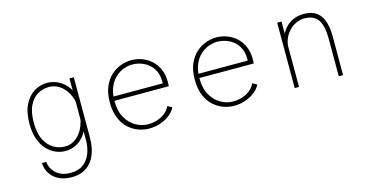

<svg xmlns="http://www.w3.org/2000/svg" viewBox="-74 -861 2747 1419"><g transform="rotate(-15 1300.0 -151.0)"><path d="M332.5 210Q282 210 246.2 195.2Q210.5 180.5 188 156.5Q165.5 132.5 155 105Q144.5 77.5 144.5 52H177.5Q177.5 66 185 86.8Q192.5 107.5 210 128.2Q227.5 149 257.5 163Q287.5 177 332.5 177Q392.5 177 430 148Q467.5 119 485 72.2Q502.5 25.5 502.5 -28V-388V-500H535.5V-40Q535.5 5 527.2 43.5Q519 82 502.8 112.8Q486.5 143.5 462.2 165.2Q438 187 405.5 198.5Q373 210 332.5 210ZM335 11Q299 11 262.8 -4.2Q226.5 -19.5 196.5 -51.2Q166.5 -83 148.2 -132.8Q130 -182.5 130 -251Q130 -342.5 160 -400Q190 -457.5 236 -484.2Q282 -511 330 -511Q375 -511 411.5 -493.8Q448 -476.5 474 -447.8Q500 -419 514 -383.8Q528 -348.5 528 -312L506 -307Q501 -338 487.8 -368.5Q474.5 -399 453 -423.8Q431.5 -448.5 402.5 -463.2Q373.5 -478 337 -478Q292.5 -478 252.8 -455.5Q213 -433 188 -383.2Q163 -333.5 163 -251Q163 -170 189 -119.5Q215 -69 255.8 -45.5Q296.5 -22 341 -22Q377.5 -22 406.2 -38Q435 -54 455.8 -80.5Q476.5 -107 489.2 -139.5Q502 -172 506 -205L528 -199Q528 -161 515 -123.5Q502 -86 477 -55.8Q452 -25.5 416.2 -7.2Q380.5 11 335 11Z M975.5 11Q937 11 896.5 -3.2Q856 -17.5 821.5 -48.5Q787 -79.5 765.8 -129.5Q744.5 -179.5 744.5 -251Q744.5 -322.5 766.5 -372.5Q788.5 -422.5 823.5 -453.2Q858.5 -484 899.2 -498Q940 -512 977.5 -512Q1019 -512 1058.5 -497.5Q1098 -483 1129.5 -454.8Q1161 -426.5 1179.5 -384.2Q1198 -342 1198 -286.5Q1198 -280 1197.8 -270.2Q1197.5 -260.5 1196.5 -254H769V-286H1159.5Q1159.5 -290.5 1159.5 -292.2Q1159.5 -294 1159.5 -298.5Q1159.5 -358.5 1133 -398.8Q1106.5 -439 1064.5 -459Q1022.5 -479 976.5 -479Q944.5 -479 910.2 -466.5Q876 -454 846.5 -427Q817 -400 798.8 -356.5Q780.5 -313 780.5 -251Q780.5 -173.5 810.2 -122.8Q840 -72 885 -47Q930 -22 975.5 -22Q1022 -22 1057.5 -36Q1093 -50 1116 -71.5Q1139 -93 1147 -116L1181.5 -97Q1174 -79 1156.2 -60Q1138.5 -41 1111.8 -25Q1085 -9 1050.8 1Q1016.5 11 975.5 11Z M1625.5 11Q1587 11 1546.5 -3.2Q1506 -17.5 1471.5 -48.5Q1437 -79.5 1415.8 -129.5Q1394.5 -179.5 1394.5 -251Q1394.5 -322.5 1416.5 -372.5Q1438.5 -422.5 1473.5 -453.2Q1508.5 -484 1549.2 -498Q1590 -512 1627.5 -512Q1669 -512 1708.5 -497.5Q1748 -483 1779.5 -454.8Q1811 -426.5 1829.5 -384.2Q1848 -342 1848 -286.5Q1848 -280 1847.8 -270.2Q1847.5 -260.5 1846.5 -254H1419V-286H1809.5Q1809.5 -290.5 1809.5 -292.2Q1809.5 -294 1809.5 -298.5Q1809.5 -358.5 1783 -398.8Q1756.5 -439 1714.5 -459Q1672.5 -479 1626.5 -479Q1594.5 -479 1560.2 -466.5Q1526 -454 1496.5 -427Q1467 -400 1448.8 -356.5Q1430.5 -313 1430.5 -251Q1430.5 -173.5 1460.2 -122.8Q1490 -72 1535 -47Q1580 -22 1625.5 -22Q1672 -22 1707.5 -36Q1743 -50 1766 -71.5Q1789 -93 1797 -116L1831.5 -97Q1824 -79 1806.2 -60Q1788.5 -41 1761.8 -25Q1735 -9 1700.8 1Q1666.5 11 1625.5 11Z M2092 0V-500H2125V-402V0ZM2429 0V-287Q2429 -355.5 2414.5 -397.8Q2400 -440 2370 -459.5Q2340 -479 2293.5 -479Q2261.5 -479 2231.8 -465.8Q2202 -452.5 2178.2 -428.5Q2154.5 -404.5 2140 -372.2Q2125.5 -340 2124 -302H2100.5Q2100.5 -343.5 2113.8 -381.2Q2127 -419 2152.2 -448.5Q2177.5 -478 2214 -495Q2250.5 -512 2297.5 -512Q2337.5 -512 2368 -499.8Q2398.5 -487.5 2419.5 -461.2Q2440.5 -435 2451.2 -393.2Q2462 -351.5 2462 -292V0Z"/></g></svg>

Font: Trispace Thin Thin
Style: Regular
Weight: 250
Version: Version 1.210